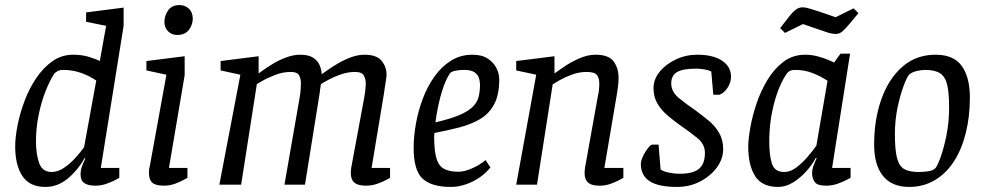

<svg xmlns="http://www.w3.org/2000/svg" viewBox="-20 -729 3889 758"><path d="M314 -105Q288 -58 248 -24.5Q208 9 159 9Q97 9 68.5 -34Q40 -77 40 -150Q40 -188 49.5 -235.5Q59 -283 77.5 -332Q96 -381 124 -422Q152 -463 188 -488Q224 -513 269 -513Q303 -513 331 -504.5Q359 -496 374 -488L399 -627L320 -643V-680L468 -699V-627L378 -66H451V-27Q451 -27 437.5 -19.5Q424 -12 402 -4Q380 4 357 4Q328 4 313 -6Q298 -16 298 -41Q298 -56 302.5 -69.5Q307 -83 317 -103ZM360 -411Q334 -429 300.5 -441Q267 -453 229 -453Q215 -453 206 -447.5Q197 -442 194 -438Q176 -410 159.5 -368Q143 -326 132.5 -275Q122 -224 122 -171Q122 -121 134.5 -85.5Q147 -50 184 -50Q208 -50 232 -66Q256 -82 277 -105Q298 -128 312 -148Z M680 -591Q657 -591 643 -606Q629 -621 629 -643Q629 -666 643.5 -687.5Q658 -709 689 -709Q711 -709 726 -694.5Q741 -680 741 -655Q741 -632 726 -611.5Q711 -591 680 -591ZM637 -434 558 -451V-488L709 -507V-432L647 -66H720V-27Q720 -27 706.5 -19.5Q693 -12 672 -4Q651 4 627 4Q595 4 581.5 -7.5Q568 -19 568 -47Q568 -52 568.5 -58.5Q569 -65 571 -71Z M929 -434 851 -451V-488L1001 -507V-439Q1001 -439 1016 -450Q1031 -461 1055.5 -476Q1080 -491 1109 -502Q1138 -513 1165 -513Q1197 -513 1215 -502Q1233 -491 1241 -473.5Q1249 -456 1250 -436Q1256 -440 1273.5 -452.5Q1291 -465 1315 -479Q1339 -493 1366 -503Q1393 -513 1419 -513Q1467 -513 1486.5 -489Q1506 -465 1506 -435Q1506 -428 1504 -414Q1502 -400 1499.5 -385.5Q1497 -371 1496 -361L1447 -66H1520V-27Q1520 -27 1506.5 -19.5Q1493 -12 1471 -4Q1449 4 1426 4Q1405 4 1391.5 -1Q1378 -6 1371.5 -17Q1365 -28 1365 -47Q1365 -52 1365.5 -57.5Q1366 -63 1367 -69L1418 -344Q1421 -361 1422.5 -376.5Q1424 -392 1424 -402Q1424 -416 1416.5 -430.5Q1409 -445 1381 -445Q1355 -445 1328 -436Q1301 -427 1279.5 -415.5Q1258 -404 1247 -397Q1245 -387 1244 -377.5Q1243 -368 1242 -361L1184 0H1103L1163 -344Q1166 -361 1167 -376.5Q1168 -392 1168 -402Q1168 -416 1161.5 -430.5Q1155 -445 1127 -445Q1097 -445 1066 -433Q1035 -421 1014.5 -409Q994 -397 994 -397L932 0H846Z M1760 9Q1684 9 1648.5 -23.5Q1613 -56 1613 -146Q1613 -190 1622 -240.5Q1631 -291 1649 -339Q1667 -387 1695 -426.5Q1723 -466 1760.5 -489.5Q1798 -513 1845 -513Q1883 -513 1906 -497.5Q1929 -482 1940 -460Q1951 -438 1951 -416Q1951 -355 1931 -317.5Q1911 -280 1875.5 -259Q1840 -238 1793.5 -226Q1747 -214 1695 -204L1694 -190Q1694 -136 1702.5 -105.5Q1711 -75 1732 -63Q1753 -51 1791 -51Q1813 -51 1843 -64Q1873 -77 1897 -97L1916 -68Q1899 -46 1873.5 -28.5Q1848 -11 1818.5 -1Q1789 9 1760 9ZM1699 -246Q1760 -260 1795.5 -275.5Q1831 -291 1848 -309Q1865 -327 1870 -348.5Q1875 -370 1875 -395Q1875 -407 1871 -420.5Q1867 -434 1853.5 -443.5Q1840 -453 1813 -453Q1792 -453 1776.5 -449.5Q1761 -446 1756 -439Q1741 -416 1729.5 -382.5Q1718 -349 1710.5 -313Q1703 -277 1699 -246Z M2097 -434 2018 -451V-488L2169 -507V-439Q2181 -448 2207.5 -466Q2234 -484 2267 -498.5Q2300 -513 2331 -513Q2383 -513 2402.5 -486.5Q2422 -460 2422 -422Q2422 -408 2420.5 -394Q2419 -380 2417 -366.5Q2415 -353 2413 -343L2366 -66H2441V-27Q2441 -27 2427.5 -19.5Q2414 -12 2392.5 -4Q2371 4 2348 4Q2327 4 2314 -1Q2301 -6 2294.5 -17Q2288 -28 2288 -47Q2288 -52 2288.5 -57.5Q2289 -63 2290 -69L2341 -353Q2343 -360 2344.5 -373Q2346 -386 2346 -399Q2346 -421 2336.5 -433Q2327 -445 2296 -445Q2267 -445 2239.5 -435Q2212 -425 2191.5 -413.5Q2171 -402 2162 -396L2100 0H2018Z M2653 9Q2580 9 2545 -13.5Q2510 -36 2510 -82Q2510 -91 2515 -104Q2520 -117 2527.5 -129Q2535 -141 2542.5 -149.5Q2550 -158 2555 -158H2580L2588 -60Q2599 -52 2620.5 -47.5Q2642 -43 2663 -43Q2716 -43 2739.5 -62.5Q2763 -82 2763 -126Q2763 -160 2732 -185Q2701 -210 2663 -236Q2638 -254 2614 -274.5Q2590 -295 2575 -321Q2560 -347 2560 -381Q2560 -416 2584.5 -446Q2609 -476 2648.5 -494.5Q2688 -513 2733 -513Q2795 -513 2830.5 -489.5Q2866 -466 2866 -426Q2866 -404 2853 -383.5Q2840 -363 2821 -355H2796L2788 -447Q2778 -452 2761 -455Q2744 -458 2729 -458Q2676 -458 2653 -444.5Q2630 -431 2630 -400Q2630 -367 2659.5 -342.5Q2689 -318 2726 -293Q2752 -274 2777.5 -253Q2803 -232 2819 -204.5Q2835 -177 2835 -141Q2835 -101 2809.5 -67Q2784 -33 2743 -12Q2702 9 2653 9Z M3052 9Q2988 9 2961 -34Q2934 -77 2934 -150Q2934 -179 2942 -224.5Q2950 -270 2966.5 -319.5Q2983 -369 3009.5 -413Q3036 -457 3073 -485Q3110 -513 3159 -513Q3184 -513 3208 -506.5Q3232 -500 3250 -492.5Q3268 -485 3273 -482L3298 -517H3336L3265 -66H3338V-27Q3338 -27 3324 -19.5Q3310 -12 3288 -4Q3266 4 3242 4Q3206 4 3196 -11Q3186 -26 3186 -46Q3186 -58 3190.5 -71.5Q3195 -85 3204 -104L3201 -106Q3186 -78 3162.5 -52Q3139 -26 3110.5 -8.5Q3082 9 3052 9ZM3076 -50Q3100 -50 3123.5 -67.5Q3147 -85 3168 -109.5Q3189 -134 3203 -154L3247 -410Q3222 -427 3189.5 -440Q3157 -453 3121 -453Q3107 -453 3099.5 -449.5Q3092 -446 3088 -441Q3057 -398 3037 -324.5Q3017 -251 3017 -171Q3017 -113 3028 -81.5Q3039 -50 3076 -50ZM3280 -595Q3266 -595 3249.5 -600Q3233 -605 3217 -611L3150 -634L3079 -599L3060 -618L3095 -663Q3108 -680 3120.5 -690Q3133 -700 3148 -700Q3161 -700 3178.5 -694.5Q3196 -689 3212 -684L3279 -661L3350 -696L3369 -677L3334 -635Q3320 -618 3307.5 -606.5Q3295 -595 3280 -595Z M3569 9Q3501 9 3466 -34.5Q3431 -78 3431 -158Q3431 -258 3460 -338.5Q3489 -419 3543 -466Q3597 -513 3674 -513Q3745 -513 3777 -468.5Q3809 -424 3809 -344Q3809 -269 3793 -204.5Q3777 -140 3746.5 -92.5Q3716 -45 3671 -18Q3626 9 3569 9ZM3607 -50Q3623 -50 3642.5 -52.5Q3662 -55 3672 -64Q3680 -72 3693 -107.5Q3706 -143 3716.5 -195Q3727 -247 3727 -304Q3727 -362 3719.5 -394Q3712 -426 3691.5 -439.5Q3671 -453 3634 -453Q3617 -453 3598.5 -448.5Q3580 -444 3570 -435Q3562 -428 3548.5 -393Q3535 -358 3524 -307Q3513 -256 3513 -199Q3513 -139 3521 -106.5Q3529 -74 3549 -62Q3569 -50 3607 -50Z"/></svg>

Font: Faustina VF Beta
Style: Italic
Weight: 400
Italic angle: -8°
Designer: Alfonso Garcia
Foundry: Omnibus-Type
Version: Version 1.006